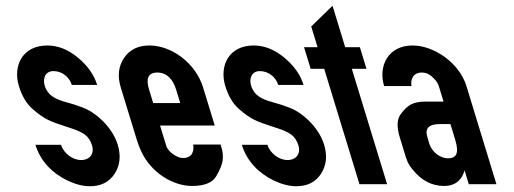

<svg xmlns="http://www.w3.org/2000/svg" viewBox="-20 -640 1784 667"><path d="M261.3 -84C233.4 -84 201.4 -106.5 192.1 -137H103.1C111.4 -109.7 125.4 -85.2 145 -63.5C181.3 -23.5 242.3 7 292.1 7C330.8 7 359.5 -7.5 378.3 -36.5C397.1 -65.5 400.6 -99.3 388.8 -138C378.3 -172.1 354.3 -205.7 324.8 -231C294.1 -257.3 275.4 -264.3 237.3 -277L203.2 -287C173.4 -295.8 145.8 -308 135.4 -342C128 -366.1 136 -393 165.8 -393C193.3 -393 220.4 -374.7 229.5 -345H317.5C306.7 -380.3 284.3 -412 250.4 -440C216.5 -468 181.3 -482 144.6 -482C57.2 -482 24.3 -410.8 45.7 -341C56.3 -306.3 72.1 -279.8 93 -261.5C134.5 -225.1 156.4 -217.7 204.2 -202L225.3 -195C246.7 -188.3 263.2 -180.8 274.7 -172.5C286.3 -164.2 294.7 -151.3 300 -134C307.9 -108 293.7 -84 261.3 -84Z M615.5 -91C595.9 -91 564.2 -111.7 557.7 -133L536 -204H726L685.6 -336C659.8 -420.6 576.5 -482 499 -482C459.6 -482 430.2 -467.5 410.8 -438.5C391.3 -409.5 387.6 -375.3 399.6 -336L455 -155C459.2 -141 464.7 -126.8 471.4 -112.5C505 -41 579.6 6 647.2 6C689.8 6 717.8 -5.2 730.9 -27.5C744.1 -49.8 751.6 -68.3 753.5 -83C755.3 -97.7 754 -112.3 749.5 -127L746.1 -138H651.1C655 -114.3 647.4 -91 615.5 -91ZM526.7 -388C560.7 -388 581.4 -362.8 591.8 -329L606.1 -282H512.1L497.8 -329C487.6 -362.2 491 -388 526.7 -388Z M978.3 -84C950.4 -84 918.4 -106.5 909.1 -137H820.1C828.4 -109.7 842.4 -85.2 862 -63.5C898.3 -23.5 959.3 7 1009.1 7C1047.8 7 1076.5 -7.5 1095.3 -36.5C1114.1 -65.5 1117.6 -99.3 1105.8 -138C1095.3 -172.1 1071.3 -205.7 1041.8 -231C1011.1 -257.3 992.4 -264.3 954.3 -277L920.2 -287C890.4 -295.8 862.8 -308 852.4 -342C845 -366.1 853 -393 882.8 -393C910.3 -393 937.4 -374.7 946.5 -345H1034.5C1023.7 -380.3 1001.3 -412 967.4 -440C933.5 -468 898.3 -482 861.6 -482C774.2 -482 741.3 -410.8 762.7 -341C773.3 -306.3 789.1 -279.8 810 -261.5C851.5 -225.1 873.4 -217.7 921.2 -202L942.3 -195C963.7 -188.3 980.2 -180.8 991.7 -172.5C1003.3 -164.2 1011.7 -151.3 1017 -134C1024.9 -108 1010.7 -84 978.3 -84Z M1228.8 0H1324.8L1202.2 -401H1253.2L1230.2 -476H1179.2L1135.2 -620L1061.2 -548L1083.2 -476H1036.2L1059.2 -401H1106.2Z M1594 -48 1608.6 0H1704.6L1600.4 -341C1575.5 -422.2 1487.2 -482 1413.3 -482C1327.4 -482 1293.4 -409.5 1314.4 -341H1409.4C1405.6 -364.3 1415 -388 1446 -388C1458.7 -388 1470.1 -383.3 1480.3 -374C1501 -355 1502.4 -347.5 1508.4 -328L1520.9 -287H1456.9C1436.9 -287 1420.7 -283.8 1408.3 -277.5C1395.9 -271.2 1383.5 -259.3 1371.1 -242C1358.8 -224.7 1358 -198.3 1368.8 -163L1385.3 -109C1391 -90.3 1395.9 -70.7 1414.3 -50C1444.4 -12.7 1480.5 6 1522.5 6C1567.8 6 1586.1 -21.2 1594 -48ZM1508.7 -209H1544.7L1558.8 -163C1569.1 -129.4 1579.4 -90 1536.1 -90C1509.6 -90 1480.4 -111.9 1471.8 -140L1464.5 -164C1455.1 -194.9 1470.6 -209 1508.7 -209Z"/></svg>

Font: Din Kursivschrift
Style: LeftEng
Weight: 400
Version: Version 1.089